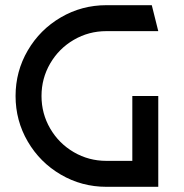

<svg xmlns="http://www.w3.org/2000/svg" viewBox="-20 -720 710 740"><path d="M40 -350Q40 -445 87 -525.5Q134 -606 214.5 -653Q295 -700 390 -700H565L590 -600H390Q322 -600 264.5 -566.5Q207 -533 173.5 -475.5Q140 -418 140 -350Q140 -282 173.5 -224.5Q207 -167 264.5 -133.5Q322 -100 390 -100H490V-350H590V0H390Q295 0 214.5 -47Q134 -94 87 -174.5Q40 -255 40 -350Z"/></svg>

Font: Skate blade
Style: Regular
Weight: 400
Italic angle: -7°
Designer: Valerio Brotto (Silverblur_type)
Version: Version 2.001